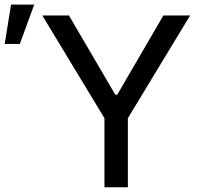

<svg xmlns="http://www.w3.org/2000/svg" viewBox="-163 -793 842 813"><path d="M16.1 -727.5H128.9L325.2 -392.1H333.5L528.8 -727.5H642.1L378.4 -292.5V0H279.3V-292.5ZM-143.1 -606.9 -116.2 -773.4H-18.1L-79.1 -606.9Z"/></svg>

Font: Inter Cardless Tabular
Style: Regular
Weight: 400
Designer: Rasmus Andersson
Foundry: rsms
Version: Version 4.000;git-4fc901f